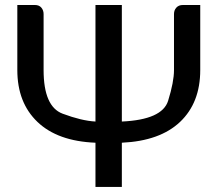

<svg xmlns="http://www.w3.org/2000/svg" viewBox="-20 -737 859 757"><path d="M117.7 -717.3Q134.3 -717.3 143.1 -706.8Q151.9 -696.3 151.9 -681.6V-460.9Q151.9 -316.9 226.8 -288.8Q301.8 -260.7 356.4 -257.8V-717.3H460.4V-257.8Q619.6 -265.1 642.8 -339.6Q666 -414.1 666 -460.9V-681.6Q666 -696.8 675.3 -707Q684.6 -717.3 701.2 -717.3H769.5V-460.9Q769.5 -332 690.2 -256.6Q610.8 -181.2 460.4 -174.3V0H356.4V-174.3Q207.5 -180.2 127.9 -256.1Q48.3 -332 48.3 -460.9V-717.3Z"/></svg>

Font: Lato-Medium
Style: Regular
Weight: 500
Designer: Lukasz Dziedzic
Foundry: tyPoland Lukasz Dziedzic
Version: Version 2.006; 2014-01-15